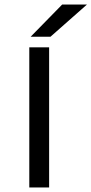

<svg xmlns="http://www.w3.org/2000/svg" viewBox="-20 -832 406 852"><path d="M110 -622H198V0H110ZM116 -669 256 -812H366L204 -669Z"/></svg>

Font: Sarpanch
Style: Regular
Weight: 400
Designer: Manushi Parikh (Devanagari and Latin), Jyotish Sonowal (Devanagari)
Foundry: Indian Type Foundry
Version: Version 2.004;PS 1.0;hotconv 1.0.78;makeotf.lib2.5.61930; tt